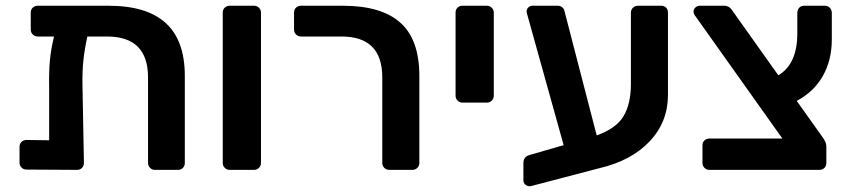

<svg xmlns="http://www.w3.org/2000/svg" viewBox="-20 -591 2967 668"><path d="M623 -327V-24Q623 -14 616.5 -7Q610 0 599 0H519Q509 0 502 -7Q495 -14 495 -24V-322Q495 -464 352 -464H284Q274 -419 270 -380Q266 -341 267 -292L272 -24Q272 -14 265.5 -7Q259 0 248 0L72 -1Q62 -1 55 -8Q48 -15 48 -25V-80Q48 -91 55 -97.5Q62 -104 72 -104L151 -103V-289Q150 -340 153.5 -379.5Q157 -419 168 -464H111Q101 -464 94 -471Q87 -478 87 -488V-547Q87 -558 94 -564.5Q101 -571 111 -571H358Q491 -571 557 -510.5Q623 -450 623 -327Z M755 -24V-547Q755 -558 762 -564.5Q769 -571 779 -571H864Q874 -571 881 -564Q888 -557 888 -547V-24Q888 -14 881 -7Q874 0 864 0H779Q769 0 762 -7Q755 -14 755 -24Z M1310 -24V-322Q1310 -464 1168 -464H1027Q1017 -464 1010 -471Q1003 -478 1003 -488V-547Q1003 -558 1010 -564.5Q1017 -571 1027 -571H1173Q1307 -571 1373 -512Q1439 -453 1439 -327V-24Q1439 -14 1432 -7Q1425 0 1415 0H1334Q1324 0 1317 -7Q1310 -14 1310 -24Z M1565 -258V-547Q1565 -558 1572 -564.5Q1579 -571 1589 -571H1674Q1684 -571 1691 -564Q1698 -557 1698 -547V-258Q1698 -248 1691 -241Q1684 -234 1674 -234H1589Q1579 -234 1572 -241Q1565 -248 1565 -258Z M2304 -547V-261Q2304 -167 2240.5 -99.5Q2177 -32 2066 -6L1829 56Q1819 59 1810 53Q1801 47 1801 36V-23Q1801 -45 1820 -51L1941 -86L1817 -531Q1812 -548 1812 -551Q1812 -559 1818 -565Q1824 -571 1832 -571H1920Q1929 -571 1935 -566.5Q1941 -562 1943 -556L2056 -120Q2124 -144 2149.5 -187Q2175 -230 2175 -299V-547Q2175 -557 2182 -564Q2189 -571 2200 -571H2280Q2291 -571 2297.5 -564.5Q2304 -558 2304 -547Z M2752 -240 2843 -112Q2849 -103 2852 -96Q2855 -89 2855 -80V-24Q2855 -14 2848.5 -7Q2842 0 2831 0H2448Q2438 0 2431 -7Q2424 -14 2424 -24V-85Q2424 -96 2431 -102.5Q2438 -109 2448 -109H2702L2400 -534Q2393 -542 2393 -551Q2393 -559 2399.5 -565Q2406 -571 2414 -571H2499Q2518 -571 2528 -554L2688 -329Q2754 -368 2754 -475V-546Q2754 -557 2760.5 -564Q2767 -571 2778 -571H2850Q2860 -571 2867 -564Q2874 -557 2874 -546V-454Q2874 -382 2843 -327Q2812 -272 2752 -240Z"/></svg>

Font: Hezaedrus Medium
Style: Regular
Weight: 500
Designer: Hubert & Fischer
Foundry: Hubert & Fischer
Version: Version 1.10;September 3, 2019;FontCreator 11.5.0.2425 64-bi